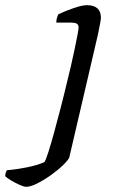

<svg xmlns="http://www.w3.org/2000/svg" viewBox="-156 -520 455 740"><path d="M-55 200Q-64 200 -80.5 192.5Q-97 185 -113 175.5Q-129 166 -136 159Q-135 143 -129 136Q-92 133 -52.5 125Q-13 117 15 105Q21 96 31 64.5Q41 33 53 -11Q65 -55 78 -105Q91 -155 102 -202Q109 -230 117 -264Q125 -298 131.5 -330Q138 -362 142.5 -384.5Q147 -407 147 -414Q147 -425 139.5 -429Q132 -433 118 -433H61Q61 -442 63.5 -451Q66 -460 69 -465Q94 -477 127 -488.5Q160 -500 179 -500Q233 -500 233 -451Q233 -446 229.5 -428Q226 -410 221 -385L111 87Q107 97 87.5 116Q68 135 41.5 154Q15 173 -11.5 186.5Q-38 200 -55 200Z"/></svg>

Font: Texturina
Style: Italic
Weight: 400
Italic angle: -11°
Designer: Guillermo Torres Carreño
Foundry: Omnibus-Type
Version: Version 1.002; ttfautohint (v1.8.3)